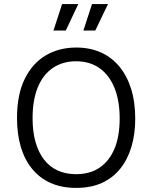

<svg xmlns="http://www.w3.org/2000/svg" viewBox="-20 -904 743 937"><path d="M352 13Q280 13 226 -11.5Q172 -36 135.5 -81.5Q99 -127 81 -189Q63 -251 63 -328Q63 -442 100.5 -518.5Q138 -595 203 -633.5Q268 -672 352 -672Q418 -672 470.5 -649Q523 -626 561 -581Q599 -536 619.5 -471.5Q640 -407 640 -325Q640 -250 621.5 -188Q603 -126 567 -81Q531 -36 477.5 -11.5Q424 13 352 13ZM351 -54Q420 -54 467 -86.5Q514 -119 539 -179Q564 -239 564 -326Q564 -413 538.5 -475.5Q513 -538 465.5 -571.5Q418 -605 351 -605Q286 -605 238 -572.5Q190 -540 164.5 -478Q139 -416 139 -327Q139 -261 153.5 -210.5Q168 -160 195 -125Q222 -90 261.5 -72Q301 -54 351 -54ZM301 -755H241L283 -884H362ZM445 -755H387L429 -884H507Z"/></svg>

Font: Bricolage Grotesque 24pt Light
Style: Regular
Weight: 300
Designer: Mathieu Triay
Foundry: Atelier Triay
Version: Version 1.001;gftools[0.9.33.dev8+g029e19f]